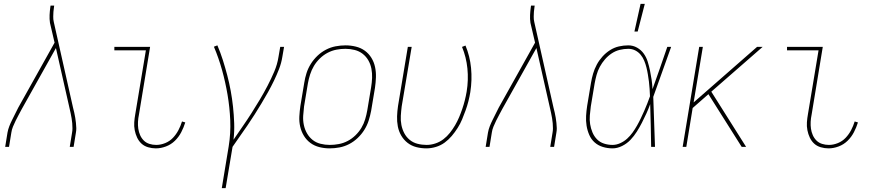

<svg xmlns="http://www.w3.org/2000/svg" viewBox="-20 -764 4540 999"><path d="M7 0 19 -74Q22 -91 28.5 -107.5Q35 -124 43 -140Q51 -156 59 -172Q67 -188 75 -204L264 -542L240 -645Q237 -665 238 -686Q239 -707 242 -728L243 -735H262L261 -728Q259 -715 258 -702.5Q257 -690 257 -678Q257 -671 257.5 -663.5Q258 -656 260 -649L360 -204Q367 -178 371.5 -151.5Q376 -125 377 -97Q377 -91 376.5 -85Q376 -79 375 -74L363 0H343L355 -74Q356 -79 356.5 -85Q357 -91 357 -96Q357 -123 352.5 -149Q348 -175 342 -200L271 -514L93 -196Q85 -181 77 -166Q69 -151 61.5 -136Q54 -121 47.5 -105Q41 -89 39 -74L27 0Z M791 8Q770 8 750 2Q730 -4 716 -17Q702 -30 693.5 -48Q685 -66 681 -86.5Q677 -107 678.5 -128Q680 -149 684 -171L739 -502H575V-520H761L703 -168Q699 -149 698 -130.5Q697 -112 699.5 -94.5Q702 -77 709 -61Q716 -45 728 -33Q740 -21 757 -15.5Q774 -10 793 -10Q816 -10 839.5 -19.5Q863 -29 880 -47Q897 -65 908.5 -87Q920 -109 927 -132L944 -127Q936 -101 923 -76Q910 -51 890 -31.5Q870 -12 843.5 -2Q817 8 791 8Z M1134 215 1170 -3Q1181 -71 1178 -138.5Q1175 -206 1164 -271Q1153 -336 1135.5 -399Q1118 -462 1093 -521L1111 -528Q1127 -491 1139.5 -451.5Q1152 -412 1162.5 -372Q1173 -332 1180.5 -291Q1188 -250 1192.5 -208Q1197 -166 1198.5 -123Q1200 -80 1195 -37Q1218 -71 1242 -105.5Q1266 -140 1288 -174.5Q1310 -209 1331.5 -245Q1353 -281 1372 -317.5Q1391 -354 1407 -391.5Q1423 -429 1429 -468L1438 -520H1458L1449 -468Q1444 -436 1432 -405Q1420 -374 1405.5 -344Q1391 -314 1374.5 -284.5Q1358 -255 1340.5 -226Q1323 -197 1305 -168.5Q1287 -140 1267.5 -111.5Q1248 -83 1228.5 -55.5Q1209 -28 1190 0L1154 215Z M1695 8Q1668 8 1642 1.5Q1616 -5 1595.5 -20Q1575 -35 1561.5 -57Q1548 -79 1542 -105Q1536 -131 1537.5 -158.5Q1539 -186 1543 -213L1563 -333Q1567 -359 1575 -384Q1583 -409 1597.5 -432Q1612 -455 1632 -474Q1652 -493 1676 -505.5Q1700 -518 1726 -523Q1752 -528 1778 -528Q1805 -528 1831.5 -521.5Q1858 -515 1878.5 -500Q1899 -485 1912.5 -463Q1926 -441 1931.5 -415Q1937 -389 1936 -361.5Q1935 -334 1931 -307L1911 -187Q1906 -161 1898 -136Q1890 -111 1875.5 -88Q1861 -65 1841 -46Q1821 -27 1797 -14.5Q1773 -2 1747 3Q1721 8 1695 8ZM1696 -10Q1719 -10 1743 -14.5Q1767 -19 1789 -30.5Q1811 -42 1829.5 -60Q1848 -78 1860.5 -99Q1873 -120 1880 -143.5Q1887 -167 1891 -190L1911 -310Q1915 -334 1916 -358.5Q1917 -383 1912.5 -406.5Q1908 -430 1896.5 -450Q1885 -470 1867 -484Q1849 -498 1825.5 -504Q1802 -510 1777 -510Q1754 -510 1730.5 -505.5Q1707 -501 1685 -489.5Q1663 -478 1644.5 -460Q1626 -442 1613.5 -421Q1601 -400 1593.5 -376.5Q1586 -353 1582 -330L1562 -210Q1559 -186 1557.5 -161.5Q1556 -137 1561 -113.5Q1566 -90 1577.5 -70Q1589 -50 1606.5 -36Q1624 -22 1647.5 -16Q1671 -10 1696 -10Z M2199 8Q2172 8 2146.5 1.5Q2121 -5 2101 -20.5Q2081 -36 2068 -58Q2055 -80 2050 -106Q2045 -132 2046 -159Q2047 -186 2051 -213L2102 -520H2122L2070 -210Q2067 -186 2065.5 -161.5Q2064 -137 2068.5 -114Q2073 -91 2083.5 -71Q2094 -51 2111.5 -36.5Q2129 -22 2152 -16Q2175 -10 2200 -10Q2222 -10 2245 -17.5Q2268 -25 2287 -39.5Q2306 -54 2321 -73Q2336 -92 2348 -112.5Q2360 -133 2369 -154.5Q2378 -176 2385.5 -198Q2393 -220 2398.5 -242Q2404 -264 2408 -287Q2418 -348 2412 -407.5Q2406 -467 2384 -520L2402 -527Q2425 -472 2431 -410Q2437 -348 2427 -284Q2423 -260 2417 -236.5Q2411 -213 2402.5 -189.5Q2394 -166 2384.5 -143Q2375 -120 2361 -98Q2347 -76 2330.5 -56.5Q2314 -37 2293.5 -22Q2273 -7 2248 0.5Q2223 8 2199 8Z M2507 0 2519 -74Q2522 -91 2528.5 -107.5Q2535 -124 2543 -140Q2551 -156 2559 -172Q2567 -188 2575 -204L2764 -542L2740 -645Q2737 -665 2738 -686Q2739 -707 2742 -728L2743 -735H2762L2761 -728Q2759 -715 2758 -702.5Q2757 -690 2757 -678Q2757 -671 2757.5 -663.5Q2758 -656 2760 -649L2860 -204Q2867 -178 2871.5 -151.5Q2876 -125 2877 -97Q2877 -91 2876.5 -85Q2876 -79 2875 -74L2863 0H2843L2855 -74Q2856 -79 2856.5 -85Q2857 -91 2857 -96Q2857 -123 2852.5 -149Q2848 -175 2842 -200L2771 -514L2593 -196Q2585 -181 2577 -166Q2569 -151 2561.5 -136Q2554 -121 2547.5 -105Q2541 -89 2539 -74L2527 0Z M3167 8Q3141 8 3116.5 0.5Q3092 -7 3074 -23Q3056 -39 3046 -62Q3036 -85 3032 -110Q3028 -135 3029.5 -161Q3031 -187 3035 -213L3055 -333Q3059 -357 3066 -381Q3073 -405 3085 -427.5Q3097 -450 3114.5 -469.5Q3132 -489 3154 -503Q3176 -517 3200.5 -522.5Q3225 -528 3249 -528Q3274 -528 3295 -516Q3316 -504 3329.5 -485Q3343 -466 3350 -443.5Q3357 -421 3362 -397Q3367 -373 3370.5 -349Q3374 -325 3375 -300Q3395 -355 3414 -410Q3433 -465 3452 -520H3472Q3448 -455 3425.5 -390Q3403 -325 3379 -260Q3382 -195 3383.5 -130Q3385 -65 3388 0H3368Q3367 -55 3366 -110.5Q3365 -166 3363 -222Q3354 -197 3343 -173Q3332 -149 3320 -125.5Q3308 -102 3293.5 -79Q3279 -56 3260.5 -36.5Q3242 -17 3217 -4.5Q3192 8 3167 8ZM3167 -10Q3187 -10 3207 -19Q3227 -28 3243 -42.5Q3259 -57 3271.5 -74.5Q3284 -92 3294.5 -110.5Q3305 -129 3314 -148Q3323 -167 3331.5 -186Q3340 -205 3347.5 -224.5Q3355 -244 3362 -263Q3361 -282 3360 -301Q3359 -320 3356.5 -339Q3354 -358 3351 -376.5Q3348 -395 3343.5 -413Q3339 -431 3332 -448Q3325 -465 3313.5 -479Q3302 -493 3285.5 -501.5Q3269 -510 3249 -510Q3227 -510 3204.5 -504.5Q3182 -499 3162.5 -486Q3143 -473 3127.5 -455Q3112 -437 3101 -416.5Q3090 -396 3084 -374Q3078 -352 3074 -330L3054 -210Q3051 -187 3049 -163.5Q3047 -140 3050.5 -118Q3054 -96 3062.5 -75.5Q3071 -55 3086 -39.5Q3101 -24 3122.5 -17Q3144 -10 3167 -10ZM3281 -600 3313 -744H3335L3298 -600Z M3839 0 3666 -274 3584 -202 3551 0H3532L3618 -520H3637L3589 -231L3919 -520H3948L3681 -287L3862 0Z M4291 8Q4270 8 4250 2Q4230 -4 4216 -17Q4202 -30 4193.5 -48Q4185 -66 4181 -86.5Q4177 -107 4178.5 -128Q4180 -149 4184 -171L4239 -502H4075V-520H4261L4203 -168Q4199 -149 4198 -130.5Q4197 -112 4199.5 -94.5Q4202 -77 4209 -61Q4216 -45 4228 -33Q4240 -21 4257 -15.5Q4274 -10 4293 -10Q4316 -10 4339.5 -19.5Q4363 -29 4380 -47Q4397 -65 4408.5 -87Q4420 -109 4427 -132L4444 -127Q4436 -101 4423 -76Q4410 -51 4390 -31.5Q4370 -12 4343.5 -2Q4317 8 4291 8Z"/></svg>

Font: Iosevka Term Curly Thin
Style: Italic
Weight: 100
Italic angle: -9°
Designer: Belleve Invis
Foundry: Belleve Invis
Version: Version 32.3.0